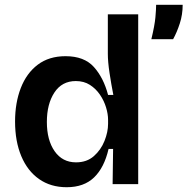

<svg xmlns="http://www.w3.org/2000/svg" viewBox="-20 -770 784 803"><path d="M259 13Q192 13 143.5 -21Q95 -55 69 -117Q43 -179 43 -262Q43 -340 67 -402Q91 -464 138 -499.5Q185 -535 254 -535Q332 -535 372.5 -490Q413 -445 432 -373H454Q445 -419 438 -465.5Q431 -512 431 -545V-710H558V0H451L453 -147H434Q416 -69 373.5 -28Q331 13 259 13ZM298 -91Q343 -91 372.5 -117Q402 -143 417 -180.5Q432 -218 432 -252V-269Q432 -293 423.5 -321Q415 -349 398 -374Q381 -399 356 -415Q331 -431 297 -431Q239 -431 207.5 -383Q176 -335 176 -260Q176 -184 208.5 -137.5Q241 -91 298 -91ZM613 -606Q627 -664 630 -698Q633 -732 633 -750H744Q744 -709 732 -672Q720 -635 704 -606Z"/></svg>

Font: Bricolage Grotesque 12pt SemiBold
Style: Regular
Weight: 600
Designer: Mathieu Triay
Foundry: Atelier Triay
Version: Version 1.001; ttfautohint (v1.8.4.7-5d5b);gftools[0.9.33.de